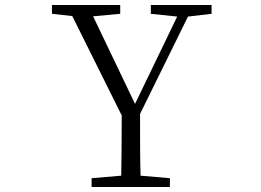

<svg xmlns="http://www.w3.org/2000/svg" viewBox="-20 -745 1040 765"><path d="M187 -690 268 -681 465 -285C465 -175 464 -115 463 -45L345 -35V0H657V-35L540 -45C538 -116 538 -177 538 -291L729 -679L823 -690V-725H581V-690L686 -679L518 -331L351 -680L459 -690V-725H187Z"/></svg>

Font: Kiri Minchoo Light
Style: Regular
Weight: 300
Designer: Ryoko NISHIZUKA 西塚涼子 (kana & ideographs); Frank Grießhammer (Latin, Greek & Cyrillic);
akenotsuki.com/eyeben/fonts/ (U+
Foundry: Adobe
akenotsuki.com/eyeben/fonts/
Version: Version 4.002;hotconv 1.0.119;makeotfexe 2.5.65604